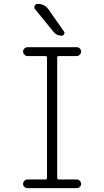

<svg xmlns="http://www.w3.org/2000/svg" viewBox="-20 -975 540 995"><path d="M174.8 -955.1Q210.9 -955.1 232.4 -924.8L311.5 -811.5Q316.4 -804.7 312 -797.4Q307.6 -790 299.8 -790Q272.5 -790 257.8 -809.6L162.1 -926.8Q155.3 -934.6 159.7 -944.8Q164.1 -955.1 174.8 -955.1ZM214.8 -44.9Q223.6 -44.9 223.6 -53.7V-675.8Q223.6 -684.6 214.8 -684.6H122.1Q113.3 -684.6 106.4 -691.9Q99.6 -699.2 99.6 -708Q99.6 -716.8 106.4 -723.6Q113.3 -730.5 122.1 -730.5H377.9Q386.7 -730.5 393.6 -723.6Q400.4 -716.8 400.4 -708Q400.4 -699.2 393.6 -691.9Q386.7 -684.6 377.9 -684.6H285.2Q276.4 -684.6 276.4 -675.8V-53.7Q276.4 -44.9 285.2 -44.9H377.9Q386.7 -44.9 393.6 -38.1Q400.4 -31.2 400.4 -22Q400.4 -12.7 393.6 -6.3Q386.7 0 377.9 0H122.1Q113.3 0 106.4 -6.3Q99.6 -12.7 99.6 -22Q99.6 -31.2 106.4 -38.1Q113.3 -44.9 122.1 -44.9Z"/></svg>

Font: Rounded Mgen+ 1m light
Style: Regular
Weight: 200
Designer: [Source Han Sans]
Ryoko NISHIZUKA  (kana & ideographs); Paul D. Hunt (Latin, Greek & Cyrillic); Wenlong ZHANG  (bopomofo
Version: Version 1.059.20150602